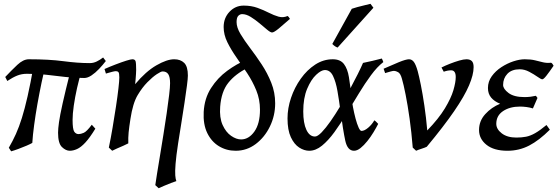

<svg xmlns="http://www.w3.org/2000/svg" viewBox="-20 -766 2912 1001"><path d="M517.6 -466.3 531.7 -447.8Q515.6 -426.8 496.3 -406.5Q477.1 -386.2 457 -372.8Q437 -359.4 419.4 -359.4Q368.2 -359.4 321.5 -364.7Q274.9 -370.1 226.3 -375.7Q177.7 -381.3 120.6 -381.3Q93.3 -381.3 70.1 -372.1Q46.9 -362.8 18.1 -343.8L7.3 -364.7Q39.1 -398.4 70.1 -427.7Q101.1 -457 130.4 -457Q235.4 -457 310.5 -447Q385.7 -437 448.2 -437Q467.3 -437 484.6 -445.6Q502 -454.1 517.6 -466.3ZM477.1 -95.2Q448.2 -47.9 425 -22.9Q401.9 2 381.8 11Q361.8 20 343.8 20Q323.2 20 303 0.7Q282.7 -18.6 282.7 -74.2Q282.7 -94.2 287.6 -129.2Q292.5 -164.1 306.4 -226.6Q320.3 -289.1 346.2 -391.6L405.8 -397Q392.6 -355.5 381.8 -307.6Q371.1 -259.8 364.7 -215.6Q358.4 -171.4 358.4 -141.1Q358.4 -91.8 367.2 -79.3Q376 -66.9 389.6 -66.9Q400.9 -66.9 416.5 -73.5Q432.1 -80.1 458.5 -115.7ZM218.8 -434.6Q208 -389.2 196.5 -334.5Q185.1 -279.8 175 -223.1Q165 -166.5 158 -114Q150.9 -61.5 148.4 -21Q139.6 -15.6 118.7 -6.6Q97.7 2.4 75.2 10.7Q52.7 19 38.1 22.9Q36.6 20 31.2 12.2Q25.9 4.4 25.9 4.4Q46.4 -30.8 63 -67.6Q79.6 -104.5 94.2 -151.4Q108.9 -198.2 123.8 -263.9Q138.7 -329.6 155.3 -422.9Q162.6 -425.8 177.7 -428.5Q192.9 -431.2 205.8 -432.9Q218.8 -434.6 218.8 -434.6Z M959.5 -372.1Q959.5 -357.4 954.6 -319.3Q949.7 -281.2 941.9 -230Q934.1 -178.7 925.3 -123.5Q916.5 -68.4 908.7 -19Q898.4 48.3 895.3 88.4Q892.1 128.4 893.8 148.7Q895.5 168.9 899.4 178.2Q889.6 181.2 871.3 188.2Q853 195.3 834.7 203.1Q816.4 210.9 807.1 215.3L789.6 199.2Q792 180.7 798.6 140.1Q805.2 99.6 814 46.4Q822.8 -6.8 832 -64.5Q841.3 -122.1 849.1 -175.8Q856.9 -229.5 861.8 -270.8Q866.7 -312 866.7 -332Q866.7 -364.3 857.4 -378.9Q848.1 -393.6 827.6 -393.6Q819.3 -393.6 797.4 -379.2Q775.4 -364.7 748.5 -337.4Q721.7 -310.1 698.2 -271Q685.1 -249.5 675.5 -217.5Q666 -185.5 660.2 -147Q653.3 -103.5 650.6 -75.4Q647.9 -47.4 648.9 -18.6Q640.1 -13.7 623.3 -6.3Q606.4 1 589.6 8.3Q572.8 15.6 564.9 20L547.4 3.4Q557.6 -44.9 567.1 -101.3Q576.7 -157.7 584.7 -210.9Q592.8 -264.2 597.4 -304.7Q602.1 -345.2 602.1 -362.3Q602.1 -384.8 597.4 -389.9Q592.8 -395 584 -395Q578.1 -395 565.7 -391.8Q553.2 -388.7 542.7 -385.5Q532.2 -382.3 532.2 -382.3L524.9 -406.2Q552.7 -418.5 583.3 -430.2Q613.8 -441.9 637.9 -449.5Q662.1 -457 669.9 -457Q683.6 -457 686.8 -446.8Q689.9 -436.5 689.9 -401.9Q689.9 -395 689 -380.1Q688 -365.2 686.8 -350.1Q685.5 -335 684.6 -327.1Q740.2 -393.6 795.2 -425.3Q850.1 -457 888.2 -457Q920.9 -457 940.2 -438.2Q959.5 -419.4 959.5 -372.1Z M1491.7 -667.5Q1457.5 -637.2 1432.9 -616.9Q1408.2 -596.7 1398.4 -596.7Q1390.1 -596.7 1372.8 -611.1Q1355.5 -625.5 1333.3 -644.3Q1311 -663.1 1287.4 -677.7Q1263.7 -692.4 1242.7 -692.4Q1231 -692.4 1222.2 -683.3Q1213.4 -674.3 1213.4 -650.9Q1213.4 -623 1233.6 -589.1Q1253.9 -555.2 1283.9 -515.6Q1314 -476.1 1344 -430.7Q1374 -385.3 1394.3 -334.5Q1414.6 -283.7 1414.6 -227.5Q1414.6 -163.1 1387.2 -106.7Q1359.9 -50.3 1313.2 -15.1Q1266.6 20 1208.5 20Q1160.6 20 1121.6 -3.7Q1082.5 -27.3 1060.5 -72.5Q1038.6 -117.7 1042 -182.6Q1045.9 -253.4 1080.3 -306.9Q1114.7 -360.4 1164.3 -396.7Q1213.9 -433.1 1263.2 -453.1Q1267.6 -444.8 1270 -431.2Q1272.5 -417.5 1270 -411.6Q1206.5 -379.9 1170.2 -334.2Q1133.8 -288.6 1127.9 -209.5Q1123.5 -152.3 1140.6 -114.5Q1157.7 -76.7 1184.8 -57.9Q1211.9 -39.1 1236.8 -39.1Q1276.9 -39.1 1306.2 -80.1Q1335.4 -121.1 1335.4 -194.3Q1335.4 -247.6 1316.2 -294.7Q1296.9 -341.8 1268.8 -384.3Q1240.7 -426.8 1212.6 -466.8Q1184.6 -506.8 1165.3 -545.9Q1146 -585 1146 -625Q1146 -672.4 1176.5 -704.6Q1207 -736.8 1250.5 -736.8Q1290 -736.8 1322.3 -725.1Q1354.5 -713.4 1381.3 -699.7Q1408.2 -686 1432.1 -679.2Q1456.1 -672.4 1479.5 -682.6Q1482.4 -680.7 1485.1 -677.5Q1487.8 -674.3 1491.7 -667.5Z M1978.5 -442.4Q1946.3 -417.5 1914.3 -374Q1882.3 -330.6 1850.6 -278.3Q1818.8 -226.1 1787.1 -173.6Q1755.4 -121.1 1723.4 -77.1Q1691.4 -33.2 1658.7 -6.6Q1626 20 1592.3 20Q1565.9 20 1539.8 3.2Q1513.7 -13.7 1496.3 -50.8Q1479 -87.9 1479 -148.9Q1479 -201.7 1497.3 -255.9Q1515.6 -310.1 1548.1 -355.7Q1580.6 -401.4 1623.3 -429.2Q1666 -457 1714.8 -457Q1754.4 -457 1773.2 -432.1Q1792 -407.2 1799.1 -363.8Q1806.2 -320.3 1812 -264.2Q1814.5 -238.3 1820.3 -207.3Q1826.2 -176.3 1833.7 -147.9Q1841.3 -119.6 1849.4 -101.6Q1857.4 -83.5 1864.7 -83.5Q1879.9 -83.5 1899.7 -100.3Q1919.4 -117.2 1931.6 -138.7Q1938 -134.8 1942.9 -129.4Q1947.8 -124 1951.7 -120.1Q1941.9 -100.6 1927.2 -76.4Q1912.6 -52.2 1895 -30.3Q1877.4 -8.3 1859.6 5.9Q1841.8 20 1825.7 20Q1791.5 20 1780 -33Q1768.6 -85.9 1754.4 -191.9Q1747.6 -243.7 1739.3 -291.5Q1731 -339.4 1716.1 -370.1Q1701.2 -400.9 1673.8 -400.9Q1654.8 -400.9 1628.2 -376Q1601.6 -351.1 1581.3 -303Q1561 -254.9 1561 -185.1Q1561 -124 1577.4 -89.1Q1593.8 -54.2 1622.1 -54.2Q1635.7 -54.2 1657 -76.2Q1678.2 -98.1 1703.4 -134Q1728.5 -169.9 1754.4 -213.1Q1780.3 -256.3 1803.7 -299.8Q1827.1 -343.3 1845.2 -379.6Q1863.3 -416 1872.6 -438Q1893.6 -442.4 1920.7 -448.5Q1947.8 -454.6 1970.7 -460.9Q1973.6 -456.1 1975.3 -450.9Q1977.1 -445.8 1978.5 -442.4ZM1926.8 -725.6 1740.2 -518.1Q1727.1 -522 1712.4 -536.6L1814 -720.2Q1824.2 -724.1 1842.8 -729Q1861.3 -733.9 1880.4 -738.5Q1899.4 -743.2 1911.6 -746.1Z M2449.2 -416Q2449.2 -376.5 2425.3 -320.6Q2401.4 -264.6 2347.7 -186.3Q2293.9 -107.9 2205.1 -1Q2196.8 3.4 2177.7 9.5Q2158.7 15.6 2149.4 20L2131.8 3.4Q2125.5 -76.2 2115.5 -147.2Q2105.5 -218.3 2094.7 -272.5Q2084 -326.7 2075.2 -356.4Q2067.9 -382.8 2055.7 -389.6Q2043.5 -396.5 2034.2 -396.5Q2028.8 -396.5 2017.6 -393.6Q2006.3 -390.6 1997.1 -387.7Q1987.8 -384.8 1987.8 -384.8L1980 -407.7Q2021.5 -426.3 2059.1 -441.7Q2096.7 -457 2112.3 -457Q2127 -457 2137.5 -443.4Q2147.9 -429.7 2157.7 -395Q2164.6 -370.1 2174.1 -323Q2183.6 -275.9 2192.6 -214.6Q2201.7 -153.3 2207.5 -85.9Q2267.1 -147.5 2299.3 -200.7Q2331.5 -253.9 2343.8 -295.7Q2356 -337.4 2356 -364.3Q2356 -399.4 2332 -399.4Q2314 -399.4 2293.5 -392.1L2281.7 -414.1Q2300.8 -423.8 2325.7 -433.6Q2350.6 -443.4 2374 -450.2Q2397.5 -457 2412.1 -457Q2429.7 -457 2439.5 -448Q2449.2 -439 2449.2 -416Z M2866.2 -423.3Q2844.2 -391.1 2829.1 -371.8Q2814 -352.5 2807.1 -352.5Q2800.8 -352.5 2782.5 -365.5Q2764.2 -378.4 2739.5 -391.6Q2714.8 -404.8 2689.9 -404.8Q2647.5 -404.8 2625.2 -381.1Q2603 -357.4 2603 -323.2Q2603 -302.7 2631.3 -281.2Q2659.7 -259.8 2714.8 -259.8Q2730.5 -259.8 2746.1 -261.7Q2761.7 -263.7 2773.9 -266.6L2782.2 -255.4L2758.3 -200.7Q2743.2 -205.6 2724.9 -208Q2706.5 -210.4 2690.9 -210.4Q2638.2 -210.4 2602.8 -186.8Q2567.4 -163.1 2567.4 -120.6Q2567.4 -92.8 2595.9 -70.8Q2624.5 -48.8 2671.9 -48.8Q2699.7 -48.8 2722.4 -53.2Q2745.1 -57.6 2770 -71.8Q2794.9 -85.9 2829.1 -114.3L2846.7 -89.8Q2791 -34.2 2738.8 -7.1Q2686.5 20 2625.5 20Q2555.2 20 2516.4 -11Q2477.5 -42 2477.5 -88.4Q2477.5 -135.3 2509.8 -170.9Q2542 -206.5 2587.4 -225.1Q2557.1 -237.3 2540.5 -257.3Q2523.9 -277.3 2523.9 -307.1Q2523.9 -340.8 2543.7 -368.4Q2563.5 -396 2593.8 -415.8Q2624 -435.5 2656.7 -446.3Q2689.5 -457 2715.8 -457Q2747.6 -457 2769.8 -451.4Q2792 -445.8 2811.3 -441.2Q2830.6 -436.5 2853 -439Q2857.4 -437 2860.4 -432.6Q2863.3 -428.2 2866.2 -423.3Z"/></svg>

Font: Gentium Book Plus
Style: Italic
Weight: 400
Italic angle: -8°
Designer: Victor Gaultney, Annie Olsen, Iska Routamaa, Becca Hirsbrunner
Foundry: SIL International
Version: Version 6.101